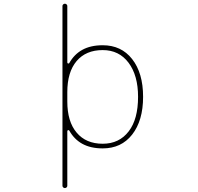

<svg xmlns="http://www.w3.org/2000/svg" viewBox="-20 -792 1040 1007"><path d="M307.6 182.6V-760.7Q307.6 -765.6 311.5 -769Q315.4 -772.5 320.3 -772.5Q325.2 -772.5 329.1 -769Q333 -765.6 333 -760.7V-464.8Q333 -460 336.9 -459H337.9Q341.8 -458 343.8 -461.9Q369.1 -506.8 411.1 -530.3Q455.1 -554.7 518.6 -554.7Q567.4 -554.7 606 -536.6Q644.5 -518.6 672.9 -482.4Q730.5 -409.2 730.5 -284.2Q730.5 -159.2 672.9 -85.9Q644.5 -49.8 606 -31.7Q567.4 -13.7 518.6 -13.7Q455.1 -13.7 411.1 -38.1Q369.1 -61.5 343.8 -106.4Q341.8 -110.4 337.9 -109.4H336.9Q333 -108.4 333 -103.5V182.6Q333 187.5 329.1 190.9Q325.2 194.3 320.3 194.3Q315.4 194.3 311.5 190.9Q307.6 187.5 307.6 182.6ZM518.6 -529.3Q430.7 -529.3 381.8 -471.7Q333 -414.1 333 -308.6V-259.8Q333 -154.3 381.8 -96.7Q430.7 -38.1 518.6 -38.1Q605.5 -38.1 655.3 -103.5Q704.1 -167 704.1 -284.2Q704.1 -396.5 654.3 -462.9Q604.5 -529.3 518.6 -529.3Z"/></svg>

Font: Rounded-L Mgen+ 2m thin
Style: Regular
Weight: 100
Designer: [Source Han Sans]
Ryoko NISHIZUKA  (kana & ideographs); Paul D. Hunt (Latin, Greek & Cyrillic); Wenlong ZHANG  (bopomofo
Version: Version 1.059.20150602